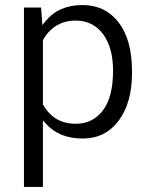

<svg xmlns="http://www.w3.org/2000/svg" viewBox="-20 -551 601 767"><path d="M507.3 -258.3Q507.3 -140.1 453.6 -68.4Q400.4 2.4 310.1 2.4Q217.3 2.4 164.1 -56.2L151.4 -70.3V-51.3V195.8H75.7V-521H144L147.9 -469.2L149.4 -450.7L161.1 -465.3Q213.9 -530.8 308.6 -530.8Q339.4 -530.8 365.5 -523.2Q391.6 -515.6 413.6 -500.2Q435.5 -484.9 453.6 -461.9Q507.3 -392.1 507.3 -266.6ZM431.6 -268.6Q431.6 -360.4 392.1 -414.1Q352.1 -468.8 281.7 -468.8Q264.6 -468.8 249 -465.6Q233.4 -462.4 219.7 -456.3Q206.1 -450.2 193.8 -440.9Q181.6 -431.6 171.1 -419.4Q160.6 -407.2 152.3 -392.1L151.4 -390.6V-388.7V-136.2V-134.3L152.3 -132.8Q194.8 -56.6 282.7 -56.6Q351.6 -56.6 392.1 -111.3Q431.6 -164.6 431.6 -268.6Z"/></svg>

Font: Vazir Light UI
Style: Light-UI
Weight: 300
Designer: Saber Rastikerdar
Foundry: Saber Rastikerdar
Version: Version 30.0.0